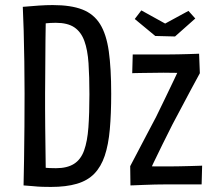

<svg xmlns="http://www.w3.org/2000/svg" viewBox="-20 -728 830 758"><path d="M181 10Q165 10 147.5 9.5Q130 9 111 7Q92 5 73 4L120 -71Q135 -69 149 -67Q163 -65 176.5 -64.5Q190 -64 201 -64Q245 -64 272 -81Q299 -98 312 -134Q325 -170 329 -225Q333 -280 333 -356Q333 -425 329.5 -478Q326 -531 313 -566.5Q300 -602 273.5 -620Q247 -638 200 -638Q180 -638 155.5 -635.5Q131 -633 102 -627L70 -701Q103 -704 133 -706Q163 -708 188 -708Q260 -708 305 -690.5Q350 -673 375 -633Q400 -593 409.5 -525.5Q419 -458 419 -358Q419 -278 413.5 -217Q408 -156 393.5 -113Q379 -70 352.5 -42.5Q326 -15 283.5 -2.5Q241 10 181 10ZM73 4Q74 -38 75 -99.5Q76 -161 76.5 -230Q77 -299 77 -360Q77 -422 76 -486Q75 -550 73.5 -606.5Q72 -663 70 -701L161 -692Q161 -667 160.5 -635Q160 -603 159.5 -567.5Q159 -532 159 -495.5Q159 -459 158.5 -423.5Q158 -388 158 -359Q158 -334 158 -299.5Q158 -265 158.5 -225.5Q159 -186 159.5 -145.5Q160 -105 160.5 -67Q161 -29 162 3ZM551 -10 494 -72Q510 -103 525.5 -132Q541 -161 558 -194Q575 -227 596 -266Q614 -303 631 -338Q648 -373 666.5 -412Q685 -451 706 -496L769 -439Q750 -405 733 -372.5Q716 -340 698.5 -307.5Q681 -275 661 -237Q641 -197 622.5 -160Q604 -123 586.5 -86Q569 -49 551 -10ZM495 4 494 -72Q494 -72 511.5 -72Q529 -72 554.5 -71.5Q580 -71 606.5 -71Q633 -71 650 -71Q668 -71 690 -71.5Q712 -72 732 -72.5Q752 -73 765 -73.5Q778 -74 778 -74L776 0Q776 0 761.5 0Q747 0 724.5 0Q702 0 678 0Q654 0 635 0Q616 0 592.5 0.5Q569 1 547 2Q525 3 510 3.5Q495 4 495 4ZM502 -439 504 -513Q504 -513 518 -513Q532 -513 553.5 -513Q575 -513 598.5 -513Q622 -513 641 -513Q662 -513 683.5 -513.5Q705 -514 724 -514.5Q743 -515 754.5 -515.5Q766 -516 766 -516L769 -439Q769 -439 754 -439.5Q739 -440 715.5 -440Q692 -440 667.5 -440.5Q643 -441 625 -441Q607 -441 585.5 -440.5Q564 -440 545 -440Q526 -440 514 -439.5Q502 -439 502 -439ZM671 -584 593 -586 512 -653 538 -687 632 -635 724 -685 751 -655Z"/></svg>

Font: Truculenta Medium
Style: Regular
Weight: 500
Version: Version 1.002